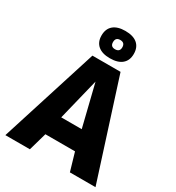

<svg xmlns="http://www.w3.org/2000/svg" viewBox="-218 -1071 1101 1201"><g transform="rotate(30 332.5 -470.0)"><path d="M7 0 230 -703H433L658 0H473L435 -130H221L184 0ZM254 -271H402L328 -572ZM332 -743Q276 -743 246 -768.5Q216 -794 216 -841Q216 -889 246 -914.5Q276 -940 332 -940Q389 -940 419 -914.5Q449 -889 449 -841Q449 -794 419 -768.5Q389 -743 332 -743ZM332 -808Q366 -808 366 -841Q366 -875 332 -875Q299 -875 299 -841Q299 -808 332 -808Z"/></g></svg>

Font: Georama
Style: Bold
Weight: 700
Designer: Jean-Baptiste Levee
Foundry: Production Type
Version: Version 1.000